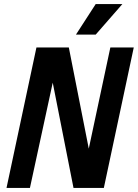

<svg xmlns="http://www.w3.org/2000/svg" viewBox="-20 -923 677 943"><path d="M12 0 159 -690H318L416 -193L522 -690H637L490 0H341L239 -517L127 0ZM353 -753 450 -903H581L450 -753Z"/></svg>

Font: Radio Canada Condensed SemiBold
Style: Italic
Weight: 600
Width: 3
Italic angle: -12°
Designer: Charles Daoud, Etienne Aubert Bonn, Alexandre Saumier Demers, Jacques Le Bailly
Foundry: Radio-Canada
Version: Version 2.104; ttfautohint (v1.8.4.7-5d5b);gftools[0.9.28.de